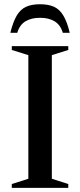

<svg xmlns="http://www.w3.org/2000/svg" viewBox="-20 -908 388 928"><path d="M310 -18.5V0H37V-18.5L117 -44V-641.5L37 -666.5V-685H310V-666.5L230.5 -641.5V-44ZM173.5 -822Q131 -822 102.8 -804.8Q74.5 -787.5 63.5 -749.5H30Q43 -802.5 61 -832.8Q79 -863 106 -875.2Q133 -887.5 173.5 -887.5Q214 -887.5 241 -875.2Q268 -863 286.2 -832.8Q304.5 -802.5 317 -749.5H283.5Q272.5 -787.5 244.2 -804.8Q216 -822 173.5 -822Z"/></svg>

Font: Newsreader 36pt Medium
Style: Regular
Weight: 500
Designer: Hugues Gentile
Foundry: Production Type
Version: Version 1.003